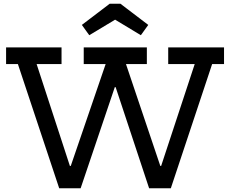

<svg xmlns="http://www.w3.org/2000/svg" viewBox="-20 -1005 1228 1025"><path d="M878 -752H1176V-663H1112.5L892 0H776L556.5 -663L640.5 -540H550L634.5 -663L410.5 0H296L75.5 -663H12.5V-752H308.5V-663H175.5L392 0L304.5 -119H399L317 0L544 -663H427V-752H764V-663H652.5L876 0L788.5 -119H882.5L801 0L1019.5 -663H878ZM623 -985 771.5 -872 732 -817 594.5 -900 456.5 -817 417 -872 565.5 -985Z"/></svg>

Font: Hepta Slab ExtraLight Medium
Style: Regular
Weight: 500
Version: Version 1.100